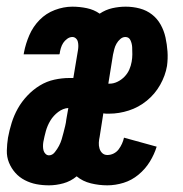

<svg xmlns="http://www.w3.org/2000/svg" viewBox="-28 -548 548 576"><path d="M119 8Q99 8 81 4.5Q63 1 46.5 -7.5Q30 -16 18 -29.5Q6 -43 -1 -60Q-8 -77 -7.5 -96.5Q-7 -116 -4 -135Q0 -157 7 -179.5Q14 -202 25.5 -222.5Q37 -243 54 -261Q71 -279 91.5 -291.5Q112 -304 135 -309Q158 -314 180 -314H192L206 -398Q207 -404 207 -410.5Q207 -417 205.5 -423Q204 -429 199.5 -433Q195 -437 189 -437Q181 -437 173.5 -431.5Q166 -426 161.5 -419Q157 -412 154.5 -403.5Q152 -395 151 -387L150 -385H43L44 -391Q49 -417 60 -442.5Q71 -468 90.5 -488Q110 -508 136.5 -518Q163 -528 189 -528Q211 -528 232.5 -523.5Q254 -519 271 -507Q289 -519 309 -523.5Q329 -528 349 -528Q371 -528 391.5 -522.5Q412 -517 428 -504.5Q444 -492 454 -474Q464 -456 468.5 -435.5Q473 -415 474.5 -393.5Q476 -372 473 -350Q468 -321 452.5 -293.5Q437 -266 412.5 -246Q388 -226 358.5 -216.5Q329 -207 300 -207Q296 -207 291.5 -207Q287 -207 282 -208L271 -138Q269 -129 268.5 -120Q268 -111 270.5 -102.5Q273 -94 279 -88.5Q285 -83 294 -83Q304 -83 313 -87.5Q322 -92 328 -100Q334 -108 338 -117Q342 -126 344 -135L442 -108Q435 -85 421.5 -63Q408 -41 387.5 -24Q367 -7 342.5 0.5Q318 8 294 8Q269 8 244.5 2Q220 -4 202 -19Q184 -4 162 2Q140 8 119 8ZM301 -297Q313 -297 325 -303Q337 -309 346 -318.5Q355 -328 360 -339.5Q365 -351 367 -363Q369 -374 369 -385Q369 -396 368.5 -406.5Q368 -417 363.5 -427Q359 -437 348 -437Q340 -437 333 -431Q326 -425 321.5 -417Q317 -409 315 -401Q313 -393 311 -384L297 -297ZM119 -82Q129 -82 136.5 -91.5Q144 -101 149 -110.5Q154 -120 157 -130Q160 -140 162.5 -150Q165 -160 167.5 -170Q170 -180 171 -190L177 -224Q161 -223 146.5 -212Q132 -201 123 -186Q114 -171 109.5 -154.5Q105 -138 102 -122Q101 -116 101 -109.5Q101 -103 102.5 -97Q104 -91 108.5 -86.5Q113 -82 119 -82Z"/></svg>

Font: Iosevka SS18 Extrabold
Style: Italic
Weight: 800
Italic angle: -9°
Monospace: yes
Designer: Belleve Invis
Foundry: Belleve Invis
Version: Version 25.1.1; ttfautohint (v1.8.4)